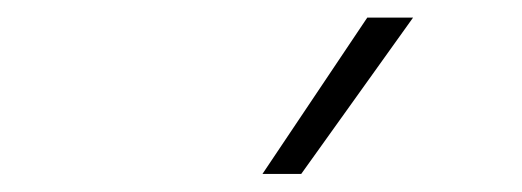

<svg xmlns="http://www.w3.org/2000/svg" viewBox="-20 -828 593 218"><path d="M278 -630.5 397 -808H449L322 -630.5Z"/></svg>

Font: Encode Sans Semi Expanded ExtraLight
Style: Regular
Weight: 200
Width: 6
Designer: Multiple Designers
Foundry: Impallari Type
Version: Version 3.000; ttfautohint (v1.8.3) -l 8 -r 50 -G 200 -x 14 